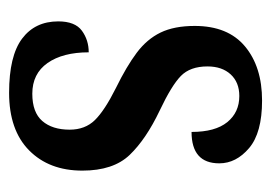

<svg xmlns="http://www.w3.org/2000/svg" viewBox="-107 -479 596 422"><g transform="rotate(90 191.0 -268.0)"><path d="M184 10Q103 10 65 -18.5Q27 -47 27 -98Q27 -135 47.5 -150Q68 -165 95 -165Q95 -108 118.5 -74.5Q142 -41 186 -41Q227 -41 246 -63Q265 -85 265 -123Q265 -157 244 -178.5Q223 -200 173 -225Q126 -248 96 -270.5Q66 -293 51.5 -323Q37 -353 37 -398Q37 -471 82 -508.5Q127 -546 201 -546Q272 -546 305.5 -517.5Q339 -489 339 -452Q339 -391 270 -391Q270 -443 248.5 -469.5Q227 -496 191 -496Q161 -496 143.5 -477Q126 -458 126 -426Q126 -388 147 -367.5Q168 -347 223 -321Q286 -291 320.5 -255Q355 -219 355 -151Q355 -78 310.5 -34Q266 10 184 10Z"/></g></svg>

Font: Noto Serif ExtraCondensed SemiBold
Style: Regular
Weight: 600
Width: 2
Designer: Monotype Design Team
Foundry: Monotype Imaging Inc.
Version: Version 2.015; ttfautohint (v1.8.4.7-5d5b)